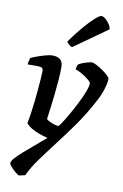

<svg xmlns="http://www.w3.org/2000/svg" viewBox="-103 -825 695 1083"><g transform="rotate(10 244.0 -283.5)"><path d="M84 200Q70 192 56.5 179.5Q43 167 34 156Q25 145 25 140Q25 128 41.5 109.5Q58 91 85.5 67Q113 43 144.5 16.5Q176 -10 207 -37Q182 -43 157 -52Q132 -61 111.5 -73.5Q91 -86 81 -100Q86 -122 91 -155.5Q96 -189 100 -226Q104 -263 107 -298Q110 -333 112 -360.5Q114 -388 114 -402Q114 -417 106.5 -421.5Q99 -426 84 -426H25Q25 -432 26.5 -439.5Q28 -447 30 -454Q32 -461 33 -464Q48 -471 71.5 -479.5Q95 -488 118 -494Q141 -500 154 -500Q184 -500 199.5 -486.5Q215 -473 215 -443Q215 -411 212 -371Q209 -331 204.5 -289Q200 -247 195 -208.5Q190 -170 186 -141Q193 -135 206 -128.5Q219 -122 232.5 -118Q246 -114 255 -114Q259 -114 273.5 -136Q288 -158 307.5 -192Q327 -226 346 -263.5Q365 -301 377 -332.5Q389 -364 389 -381Q389 -387 379 -396Q369 -405 354 -415.5Q339 -426 323.5 -434Q308 -442 297 -445Q297 -453 299.5 -462Q302 -471 304 -474Q312 -480 327.5 -486Q343 -492 358 -496Q373 -500 380 -500Q389 -500 406.5 -491Q424 -482 443 -469Q462 -456 475 -443.5Q488 -431 488 -425Q488 -400 475.5 -361.5Q463 -323 441 -284Q400 -207 353.5 -141.5Q307 -76 262.5 -18Q218 40 180.5 91.5Q143 143 120 192ZM254 -565Q245 -568 235.5 -576.5Q226 -585 223 -592Q260 -644 293.5 -683Q327 -722 352.5 -744.5Q378 -767 388 -767Q398 -767 410.5 -757Q423 -747 433.5 -731.5Q444 -716 446 -701Z"/></g></svg>

Font: Texturina 12pt SemiBold
Style: Italic
Weight: 600
Italic angle: -11°
Version: Version 1.002